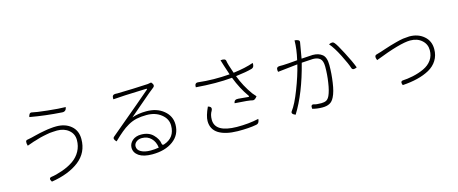

<svg xmlns="http://www.w3.org/2000/svg" viewBox="-45 -1438 5091 2134"><g transform="rotate(-15 2500.0 -370.5)"><path d="M741 -336Q741 -407 688 -451Q636 -495 554 -495Q532 -495 509 -493Q487 -492 469 -490Q452 -488 429 -483Q407 -479 394 -476Q381 -474 359 -468Q337 -462 328 -459Q320 -457 299 -450Q278 -444 274 -443L197 -416Q179 -478 210 -482Q203 -480 261 -492Q270 -494 305 -503Q341 -512 364 -517Q387 -522 422 -528Q458 -535 492 -538Q526 -542 558 -542Q661 -542 726 -487Q792 -432 792 -334Q792 -179 672 -85Q552 8 353 39Q322 -8 364 -14Q414 -20 489 -46Q564 -72 621 -111Q678 -151 709 -208Q741 -266 741 -336ZM296 -719Q305 -769 336 -762Q380 -751 510 -737Q640 -723 716 -722Q708 -672 663 -675Q474 -687 296 -719Z M1352 -98Q1352 -57 1394 -34Q1436 -11 1504 -11Q1552 -11 1598 -19Q1590 -87 1549 -128Q1508 -170 1443 -170Q1405 -170 1378 -149Q1352 -128 1352 -98ZM1636 -675Q1651 -688 1622 -686Q1342 -677 1250 -668L1249 -682Q1249 -722 1289 -721L1308 -720Q1352 -720 1489 -725Q1627 -730 1662 -733L1703 -740Q1739 -701 1710 -679Q1701 -673 1649 -630Q1598 -588 1514 -515Q1430 -443 1402 -419Q1475 -445 1567 -445Q1689 -445 1766 -381Q1844 -317 1844 -220Q1844 -101 1751 -33Q1659 35 1510 35Q1412 35 1358 -1Q1305 -38 1305 -95Q1305 -142 1343 -176Q1382 -210 1444 -210Q1532 -210 1582 -159Q1633 -108 1640 -51Q1644 -31 1666 -39Q1794 -82 1794 -221Q1794 -298 1727 -351Q1661 -404 1559 -404Q1495 -404 1444 -393Q1394 -382 1346 -355Q1299 -328 1260 -295Q1221 -263 1163 -207Q1125 -244 1150 -265Q1196 -304 1300 -391Q1405 -479 1487 -548Q1569 -617 1636 -675Z M2534 -708 2512 -779Q2569 -786 2573 -755Q2577 -720 2617 -607Q2759 -625 2850 -658Q2855 -607 2819 -597Q2758 -579 2633 -564Q2679 -441 2757 -333L2795 -289Q2767 -251 2743 -256Q2710 -267 2540 -277Q2544 -320 2593 -315Q2661 -310 2703 -305Q2722 -304 2711 -319Q2638 -421 2585 -558Q2401 -541 2169 -560Q2167 -612 2209 -607Q2382 -587 2569 -602Q2542 -680 2534 -708ZM2243 -318Q2294 -306 2272 -263Q2247 -224 2247 -165Q2247 -19 2497 -16Q2633 -15 2749 -41Q2747 11 2708 17Q2625 33 2494 32Q2354 30 2276 -18Q2198 -67 2198 -163Q2198 -221 2243 -318Z M3325 -514Q3184 -500 3097 -489L3094 -507Q3090 -547 3130 -547H3169Q3219 -548 3335 -559Q3363 -678 3364 -780Q3424 -775 3418 -744Q3418 -745 3407 -679Q3397 -613 3387 -563Q3495 -571 3516 -571Q3585 -571 3626 -537Q3667 -504 3667 -415Q3667 -316 3652 -215Q3638 -114 3609 -57Q3587 -12 3554 4Q3522 21 3473 21Q3413 21 3357 6Q3349 -48 3389 -37Q3412 -28 3472 -28Q3505 -28 3528 -39Q3551 -51 3567 -85Q3591 -138 3604 -228Q3618 -318 3618 -409Q3618 -477 3589 -502Q3561 -527 3507 -527Q3481 -527 3377 -519Q3293 -188 3162 22Q3110 1 3130 -27Q3180 -92 3237 -240Q3295 -389 3325 -514ZM3723 -638Q3768 -660 3786 -635Q3811 -607 3867 -498Q3924 -390 3954 -311Q3906 -287 3894 -319Q3879 -369 3825 -476Q3771 -583 3723 -638Z M4194 -330Q4171 -385 4206 -393Q4208 -393 4257 -408Q4264 -410 4308 -425Q4352 -440 4380 -448Q4408 -457 4452 -468Q4496 -480 4534 -486L4606 -492Q4707 -492 4773 -435Q4839 -379 4839 -285Q4839 -212 4804 -156Q4770 -101 4708 -66Q4646 -32 4568 -13Q4491 6 4397 12Q4376 -38 4418 -39Q4459 -40 4529 -54Q4600 -69 4660 -97Q4720 -125 4754 -173Q4788 -221 4788 -286Q4788 -355 4737 -400Q4686 -446 4604 -446Q4490 -446 4194 -330Z"/></g></svg>

Font: Swei Half Moon CJK SC
Style: Light
Weight: 300
Version: Version 2.071